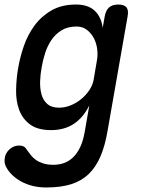

<svg xmlns="http://www.w3.org/2000/svg" viewBox="-38 -580 658 847"><path d="M356 -115Q342 -87 324.5 -66.5Q307 -46 286 -32.5Q265 -19 240 -12.5Q215 -6 188 -6Q128 -6 94.5 -31Q61 -56 46.5 -95.5Q32 -135 33 -184Q34 -233 42 -279Q50 -327 67 -376.5Q84 -426 114 -467Q144 -508 189 -534Q234 -560 297 -560Q351 -560 380 -532.5Q409 -505 415 -457L424 -508Q429 -535 443.5 -547.5Q458 -560 484 -560Q510 -560 520 -547.5Q530 -535 525 -508L436 0Q425 64 405 110.5Q385 157 353.5 187.5Q322 218 276.5 232.5Q231 247 166 247Q133 247 105.5 240Q78 233 56 221Q34 209 17.5 193.5Q1 178 -9 160Q-15 151 -17 139.5Q-19 128 -17 118Q-16 107 -10.5 97Q-5 87 3.5 79Q12 71 23 66.5Q34 62 47 62Q58 62 66 66Q74 70 79 79Q88 91 97.5 103.5Q107 116 120.5 125.5Q134 135 153 141Q172 147 198 147Q223 147 245 139Q267 131 285 113.5Q303 96 316 68.5Q329 41 336 0ZM223 -105Q249 -105 274.5 -115.5Q300 -126 321 -143.5Q342 -161 356.5 -183Q371 -205 375 -228L390 -316Q394 -339 390.5 -365Q387 -391 375.5 -412.5Q364 -434 345 -448.5Q326 -463 300 -463Q260 -463 233 -446Q206 -429 188.5 -403Q171 -377 161 -345.5Q151 -314 146 -284Q140 -253 139 -221.5Q138 -190 145 -164Q152 -138 170.5 -121.5Q189 -105 223 -105Z"/></svg>

Font: Maple Mono NL Medium
Style: Italic
Weight: 500
Italic angle: -10°
Monospace: yes
Designer: subframe7536
Version: Version 7.000